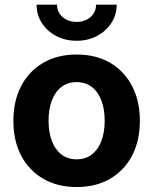

<svg xmlns="http://www.w3.org/2000/svg" viewBox="-20 -773 643 805"><path d="M301.3 11.2Q220.7 11.2 160.9 -23.7Q101.1 -58.6 68.6 -120.8Q36.1 -183.1 36.1 -266.1Q36.1 -349.6 68.6 -412.1Q101.1 -474.6 160.9 -509.5Q220.7 -544.4 301.3 -544.4Q382.3 -544.4 441.9 -509.5Q501.5 -474.6 533.9 -412.1Q566.4 -349.6 566.4 -266.1Q566.4 -183.1 533.9 -120.8Q501.5 -58.6 441.9 -23.7Q382.3 11.2 301.3 11.2ZM301.3 -105Q338.9 -105 365.2 -125.5Q391.6 -146 405.3 -182.4Q418.9 -218.8 418.9 -266.6Q418.9 -314.9 405.3 -351.3Q391.6 -387.7 365.2 -408.2Q338.9 -428.7 301.3 -428.7Q263.7 -428.7 237.3 -408.2Q210.9 -387.7 197.3 -351.3Q183.6 -314.9 183.6 -266.6Q183.6 -218.8 197.3 -182.4Q210.9 -146 237.3 -125.5Q263.7 -105 301.3 -105ZM301.3 -602.1Q253.4 -602.1 215.6 -622.1Q177.7 -642.1 155.5 -676.5Q133.3 -710.9 133.3 -753.4H219.2Q219.2 -722.2 242.4 -701.7Q265.6 -681.2 301.3 -681.2Q336.4 -681.2 359.6 -701.7Q382.8 -722.2 382.8 -753.4H469.2Q469.2 -710.9 447 -676.8Q424.8 -642.6 387 -622.3Q349.1 -602.1 301.3 -602.1Z"/></svg>

Font: Inter 20pt
Style: Bold
Weight: 700
Version: Version 4.001;git-66647c0bb